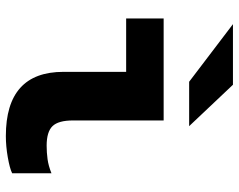

<svg xmlns="http://www.w3.org/2000/svg" viewBox="-98 -688 797 640"><g transform="rotate(90 300.0 -368.5)"><path d="M434 10Q220 10 220 -182V-391H42V-516H382V-214Q382 -165 401 -145.5Q420 -126 466 -126Q489 -126 511 -129Q533 -132 558 -142V-11Q542 -3 505 3.5Q468 10 434 10ZM253 -601 61 -747H263L401 -601Z"/></g></svg>

Font: Red Hat Mono
Style: Bold
Weight: 700
Monospace: yes
Designer: Pentagram, MCKL
Foundry: Pentagram, MCKL
Version: Version 1.023; ttfautohint (v1.8.3)